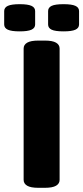

<svg xmlns="http://www.w3.org/2000/svg" viewBox="-57 -896 398 918"><path d="M127 2Q90 2 73 -8Q56 -18 56 -36V-664Q56 -682 73 -692Q90 -702 127 -702H157Q194 -702 211 -692Q228 -682 228 -664V-36Q228 -18 211 -8Q194 2 157 2ZM247 -746Q207 -746 190 -754Q173 -762 173 -779V-843Q173 -860 190 -868Q207 -876 247 -876Q286 -876 303.5 -868Q321 -860 321 -843V-779Q321 -762 303.5 -754Q286 -746 247 -746ZM37 -746Q-2 -746 -19.5 -754Q-37 -762 -37 -779V-843Q-37 -860 -19.5 -868Q-2 -876 37 -876Q76 -876 93.5 -868Q111 -860 111 -843V-779Q111 -762 93.5 -754Q76 -746 37 -746Z"/></svg>

Font: Asap ExtraBold
Style: Regular
Weight: 800
Designer: Pablo Cosgaya
Foundry: Omnibus-Type
Version: Version 3.001; ttfautohint (v1.8.4.7-5d5b)